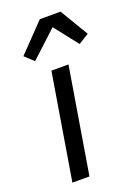

<svg xmlns="http://www.w3.org/2000/svg" viewBox="-145 -825 645 888"><g transform="rotate(-20 177.0 -381.0)"><path d="M52 0 138 -520H222L136 0ZM82 -587 39 -627 169 -762H271L354 -623L303 -591L212 -707Z"/></g></svg>

Font: Iosevka Aile Oblique
Style: Regular
Weight: 400
Italic angle: -9°
Designer: Belleve Invis
Foundry: Belleve Invis
Version: Version 31.1.0; ttfautohint (v1.8.4)